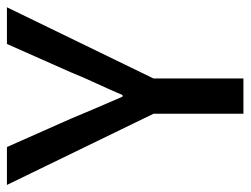

<svg xmlns="http://www.w3.org/2000/svg" viewBox="-106 -594 695 532"><g transform="rotate(-90 241.0 -327.5)"><path d="M192.4 0V-249L-4.9 -655.3H100.1L178.7 -478Q193.8 -441.9 208.7 -406.7Q223.6 -371.6 239.7 -335H244.1Q259.8 -371.6 276.1 -406.7Q292.5 -441.9 307.1 -478L385.7 -655.3H487.3L290 -249V0Z"/></g></svg>

Font: Varta Light SemiBold
Style: Regular
Weight: 600
Version: Version 1.004